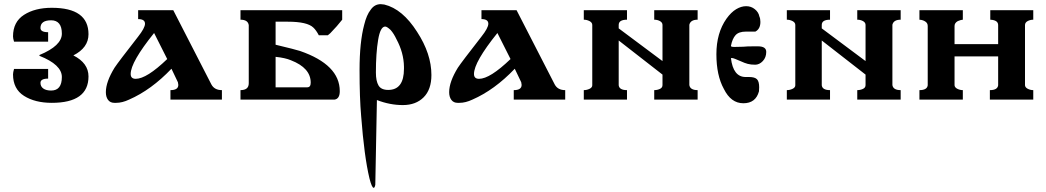

<svg xmlns="http://www.w3.org/2000/svg" viewBox="-20 -482 5061 929"><path d="M335 -213.9Q408.2 -176.8 408.2 -112.3Q408.2 15.6 230.5 15.6Q149.4 15.6 96.2 -18.1Q43 -51.8 43 -122.1Q43 -130.9 47.9 -148.4H212.9V-101.6Q175.8 -101.6 175.8 -81.1Q175.8 -63.5 189.5 -53.7Q203.1 -43.9 227.5 -43.9Q279.3 -43.9 279.3 -109.4Q279.3 -168.9 170.9 -211.9V-215.8Q279.3 -260.7 279.3 -319.3Q279.3 -351.6 266.1 -367.7Q252.9 -383.8 227.5 -383.8Q175.8 -383.8 175.8 -346.7Q175.8 -326.2 212.9 -326.2V-280.3H47.9Q43 -296.9 43 -305.7Q43 -376 96.2 -410.2Q149.4 -444.3 230.5 -444.3Q408.2 -444.3 408.2 -316.4Q408.2 -251 335 -213.9Z M533.2 15.6Q513.7 15.6 502.9 1.5Q492.2 -12.7 492.2 -36.1Q492.2 -85.9 534.2 -154.3Q553.7 -183.6 647.5 -303.7Q681.6 -346.7 681.6 -367.2Q681.6 -389.6 648.4 -389.6V-432.6H818.4L1002.9 -73.2Q1017.6 -45.9 1053.7 -45.9V0H804.7V-45.9Q842.8 -45.9 842.8 -71.3Q842.8 -74.2 840.8 -84L809.6 -149.4Q711.9 -46.9 604.5 0Q571.3 15.6 542 15.6ZM725.6 -322.3Q612.3 -181.6 612.3 -124Q612.3 -100.6 636.7 -100.6Q689.5 -100.6 789.1 -196.3Z M1143.6 -45.9Q1183.6 -45.9 1183.6 -79.1V-360.4Q1179.7 -386.7 1143.6 -386.7V-432.6H1635.7V-386.7Q1612.3 -356.4 1578.1 -321.3Q1578.1 -321.3 1566.4 -311.5H1522.5Q1509.8 -335.9 1496.1 -348.6Q1466.8 -377 1373 -377H1313.5V-265.6Q1411.1 -242.2 1431.6 -235.4Q1624 -168.9 1624 -41Q1624 -3.9 1598.6 0H1143.6ZM1466.8 -59.6Q1483.4 -59.6 1483.4 -82Q1483.4 -153.3 1387.7 -190.4Q1360.4 -202.1 1313.5 -207V-59.6Z M1858.4 -46.9Q1934.6 -46.9 1934.6 -149.4V-159.2Q1933.6 -226.6 1898.4 -292Q1885.7 -319.3 1870.1 -336.9Q1852.5 -353.5 1843.8 -353.5Q1820.3 -353.5 1809.6 -289.1Q1798.8 -224.6 1798.8 -130.9Q1798.8 -89.8 1811.5 -68.4Q1824.2 -46.9 1858.4 -46.9ZM1803.7 2 1795.9 411.1V412.1Q1793 426.8 1788.1 426.8Q1779.3 426.8 1767.6 380.9Q1742.2 274.4 1727.5 80.1Q1719.7 -7.8 1719.7 -143.1Q1719.7 -278.3 1742.2 -362.3Q1753.9 -410.2 1773.4 -434.6Q1792 -461.9 1822.3 -461.9Q1828.1 -461.9 1839.8 -460Q1927.7 -438.5 1998 -328.1Q2067.4 -221.7 2067.4 -119.1Q2067.4 -48.8 2029.8 -11.2Q1992.2 26.4 1929.2 26.4Q1866.2 26.4 1803.7 2Z M2194.3 15.6Q2174.8 15.6 2164.1 1.5Q2153.3 -12.7 2153.3 -36.1Q2153.3 -85.9 2195.3 -154.3Q2214.8 -183.6 2308.6 -303.7Q2342.8 -346.7 2342.8 -367.2Q2342.8 -389.6 2309.6 -389.6V-432.6H2479.5L2664.1 -73.2Q2678.7 -45.9 2714.8 -45.9V0H2465.8V-45.9Q2503.9 -45.9 2503.9 -71.3Q2503.9 -74.2 2502 -84L2470.7 -149.4Q2373 -46.9 2265.6 0Q2232.4 15.6 2203.1 15.6ZM2386.7 -322.3Q2273.4 -181.6 2273.4 -124Q2273.4 -100.6 2297.9 -100.6Q2350.6 -100.6 2450.2 -196.3Z M3185.5 -361.3Q3185.5 -373 3173.3 -379.9Q3161.1 -386.7 3145.5 -386.7V-432.6H3355.5V-386.7Q3321.3 -386.7 3315.4 -362.3V-70.3Q3319.3 -45.9 3355.5 -45.9V0H3145.5V-45.9Q3160.2 -45.9 3172.9 -51.8Q3185.5 -57.6 3185.5 -70.3V-121.1L2973.6 -286.1V-69.3Q2976.6 -45.9 3013.7 -45.9V0H2804.7V-45.9Q2819.3 -45.9 2832.5 -52.2Q2845.7 -58.6 2845.7 -69.3V-361.3Q2845.7 -373 2832.5 -379.9Q2819.3 -386.7 2804.7 -386.7V-432.6H3013.7V-386.7Q2973.6 -386.7 2973.6 -361.3V-344.7L3185.5 -186.5Z M3516.6 -201.2Q3527.3 -109.4 3587.9 -109.4H3604.5Q3631.8 -109.4 3642.6 -98.6Q3653.3 -87.9 3653.3 -59.6L3652.3 -40Q3636.7 17.6 3576.7 17.6Q3516.6 17.6 3482.4 -51.8Q3446.3 -117.2 3446.3 -219.7Q3446.3 -322.3 3495.1 -391.6Q3517.6 -422.9 3542 -437.5Q3566.4 -452.1 3590.3 -452.1Q3614.3 -452.1 3632.3 -437.5Q3650.4 -422.9 3654.3 -402.3Q3659.2 -391.6 3659.2 -376Q3659.2 -341.8 3634.8 -329.1H3588.9Q3554.7 -329.1 3539.1 -312Q3523.4 -294.9 3516.6 -259.8Q3516.6 -254.9 3533.2 -254.9L3576.2 -255.9Q3592.8 -257.8 3625 -257.8H3647.5Q3687.5 -257.8 3687.5 -231Q3687.5 -204.1 3670.9 -186.5Q3654.3 -168.9 3633.8 -168.9Q3613.3 -168.9 3598.1 -172.9Q3583 -176.8 3564.5 -185.5Q3529.3 -201.2 3522.5 -201.2Z M4168 -361.3Q4168 -373 4155.8 -379.9Q4143.6 -386.7 4127.9 -386.7V-432.6H4337.9V-386.7Q4303.7 -386.7 4297.9 -362.3V-70.3Q4301.8 -45.9 4337.9 -45.9V0H4127.9V-45.9Q4142.6 -45.9 4155.3 -51.8Q4168 -57.6 4168 -70.3V-121.1L3956.1 -286.1V-69.3Q3959 -45.9 3996.1 -45.9V0H3787.1V-45.9Q3801.8 -45.9 3814.9 -52.2Q3828.1 -58.6 3828.1 -69.3V-361.3Q3828.1 -373 3814.9 -379.9Q3801.8 -386.7 3787.1 -386.7V-432.6H3996.1V-386.7Q3956.1 -386.7 3956.1 -361.3V-344.7L4168 -186.5Z M4979.5 -386.7Q4964.8 -386.7 4952.1 -379.9Q4939.5 -373 4939.5 -360.4V-69.3Q4940.4 -58.6 4953.1 -52.2Q4965.8 -45.9 4979.5 -45.9V0H4769.5V-45.9Q4806.6 -45.9 4809.6 -69.3V-209H4598.6V-69.3Q4599.6 -58.6 4612.3 -52.2Q4625 -45.9 4638.7 -45.9V0H4428.7V-45.9Q4465.8 -45.9 4468.8 -69.3V-356.4Q4468.8 -370.1 4457 -377.9Q4445.3 -385.7 4428.7 -386.7V-432.6H4638.7V-386.7Q4630.9 -386.7 4614.3 -379.9Q4598.6 -371.1 4598.6 -356.4V-268.6H4809.6V-360.4Q4809.6 -384.8 4771.5 -386.7V-432.6H4979.5Z"/></svg>

Font: Menaion Unicode
Style: Regular
Weight: 400
Designer: Aleksandr Andreev
Foundry: Ponomar Technologies, Inc.
Version: 2.0